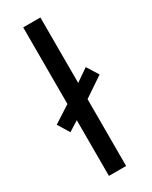

<svg xmlns="http://www.w3.org/2000/svg" viewBox="-208 -805 674 851"><g transform="rotate(-30 129.0 -380.0)"><path d="M78 0V-285L27 -253L-9 -312L78 -368V-760H166V-425L230 -469L267 -410L166 -342V0Z"/></g></svg>

Font: Noto Sans Kharoshthi
Style: Regular
Weight: 400
Designer: Monotype Design Team
Foundry: Monotype Imaging Inc.
Version: Version 2.004; ttfautohint (v1.8.4.7-5d5b)